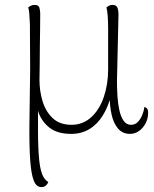

<svg xmlns="http://www.w3.org/2000/svg" viewBox="-20 -534 628 783"><path d="M149 229Q128 229 117.5 202Q107 175 103 117Q99 59 100 -32Q101 -123 103 -251L102 -435Q101 -461 99.5 -478.5Q98 -496 95 -504Q99 -507 105.5 -510.5Q112 -514 121 -514Q137 -514 140.5 -503Q144 -492 144 -478Q144 -446 143.5 -412Q143 -378 142.5 -343.5Q142 -309 142 -275Q142 -241 141 -208Q141 -163 153.5 -121.5Q166 -80 194.5 -52.5Q223 -25 272 -25Q318 -25 352 -56Q386 -87 403.5 -139Q421 -191 421 -250Q421 -348 421 -414Q421 -480 414 -504Q418 -507 424 -510.5Q430 -514 439 -514Q456 -514 460 -500Q464 -486 463 -467L457 -203Q457 -173 459 -141.5Q461 -110 467 -83.5Q473 -57 484.5 -41Q496 -25 514 -25Q531 -25 542 -36.5Q553 -48 560 -65Q567 -82 569 -98Q575 -96 579.5 -91.5Q584 -87 584 -73Q584 -50 573.5 -30.5Q563 -11 546.5 0.5Q530 12 510 12Q480 12 461.5 -9.5Q443 -31 435 -67Q427 -103 427 -149H434Q422 -100 399.5 -63.5Q377 -27 344.5 -7.5Q312 12 270 12Q215 12 183 -12.5Q151 -37 137.5 -74.5Q124 -112 123 -150H135Q135 -68 135 1Q135 70 140 120Q145 170 160 192Q164 198 168.5 202Q173 206 177 208Q175 215 168 222Q161 229 149 229Z"/></svg>

Font: Arima ExtraLight
Style: Regular
Weight: 250
Designer: Joana Correia and Natanael Gama
Foundry: NDISCOVER
Version: Version 1.101;gftools[0.9.23]